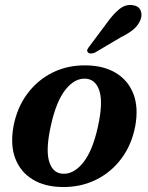

<svg xmlns="http://www.w3.org/2000/svg" viewBox="-20 -736 594 768"><path d="M325 -474.5Q395.5 -473.5 444.2 -443.8Q493 -414 513.8 -360Q534.5 -306 521 -231.5Q507 -157.5 465.8 -102Q424.5 -46.5 363 -16.5Q301.5 13.5 227.5 12Q158 11 109.8 -18.8Q61.5 -48.5 41 -102.5Q20.5 -156.5 34 -231Q48 -305 89 -360.5Q130 -416 190.8 -446Q251.5 -476 325 -474.5ZM226 -41.5Q271.5 -36 310.8 -83.2Q350 -130.5 371.5 -228.5Q392 -321 378.8 -368.5Q365.5 -416 326.5 -421Q281.5 -426 243.2 -379Q205 -332 183.5 -233.5Q163 -141.5 175.5 -94Q188 -46.5 226 -41.5ZM411.5 -649.5Q435.5 -682.5 459 -700.8Q482.5 -719 510 -715.5Q534.5 -712.5 542.2 -694.5Q550 -676.5 542 -657Q533 -634.5 514 -618.5Q495 -602.5 463.5 -587L359.5 -525.5Q351 -522 343 -522Q335 -522 331.5 -527Q326.5 -532.5 330 -539.2Q333.5 -546 339.5 -553Z"/></svg>

Font: Fraunces 9pt SemiBold
Style: Italic
Weight: 600
Italic angle: -16°
Version: Version 1.000;[b76b70a41]